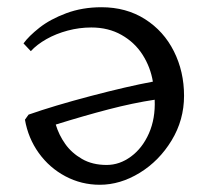

<svg xmlns="http://www.w3.org/2000/svg" viewBox="-20 -501 574 531"><path d="M489 -236Q489 -169.2 454.6 -112.6Q420.2 -56 366.4 -23Q312.5 10 256 10Q205.2 10 161 -13.4Q116.8 -36.8 87.2 -77.9Q57.8 -119 49 -170L59 -184Q128.8 -208.5 230.8 -235.4Q332.8 -262.2 402.8 -275.2Q396.2 -315.2 374.4 -349.5Q352.5 -383.8 316.1 -404.4Q279.8 -425 232.5 -425Q199.5 -425 167.2 -416.4Q135 -407.8 108.6 -392.9Q82.2 -378 65.2 -359.5L45 -381Q59.5 -401 89.1 -424.4Q118.8 -447.8 163.2 -464.4Q207.8 -481 260.5 -481Q329.2 -481 381.1 -448Q433 -415 461 -359Q489 -303 489 -236ZM134.2 -156.5Q142.8 -127.8 160.4 -102.9Q178 -78 206.8 -61.4Q235.5 -44.8 275 -44.8Q310.8 -44.8 342.2 -68Q373.8 -91.2 391.9 -132.2Q410 -173.2 407.8 -225.2Q348 -216.2 280.1 -198.5Q212.2 -180.8 134.2 -156.5Z"/></svg>

Font: TMT Limkin
Style: Regular
Weight: 400
Designer: Gabriel Drozdov
Version: Version 1.000;Glyphs 3.1.2 (3151)